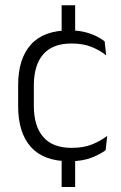

<svg xmlns="http://www.w3.org/2000/svg" viewBox="-20 -616 472 746"><path d="M272 -473.5H219.5V-595.5H272ZM272 110.5H219.5V-20.5H272ZM249.5 10.5Q149.5 10.5 100 -45Q50.5 -100.5 50.5 -203V-285Q50.5 -387.5 100 -442.8Q149.5 -498 249.5 -498Q282 -498 307.8 -491.8Q333.5 -485.5 353.5 -475.8Q373.5 -466 386.5 -455.5L392.5 -401Q369 -420 336.2 -433.5Q303.5 -447 257.5 -447Q184.5 -447 148 -405Q111.5 -363 111.5 -284V-204.5Q111.5 -126 148 -83.8Q184.5 -41.5 258 -41.5Q305 -41.5 338.5 -55.2Q372 -69 396.5 -88L390.5 -32.5Q369.5 -16.5 334.5 -3Q299.5 10.5 249.5 10.5Z"/></svg>

Font: Anek Bangla Light
Style: Regular
Weight: 300
Designer: Sulekha Rajkumar (Bangla), Yesha Goshar (Latin)
Foundry: Ek Type
Version: Version 1.003